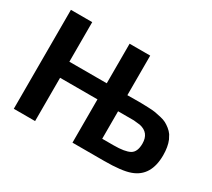

<svg xmlns="http://www.w3.org/2000/svg" viewBox="-136 -965 1335 1210"><g transform="rotate(30 531.5 -360.0)"><path d="M1031 -217Q1031 -64 914 -22Q854 0 726 0H496V-315H224V0H69V-720H224V-432H496V-720H646V-432Q659 -432 696 -432.5Q733 -433 749 -432.5Q765 -432 798 -431Q831 -430 848.5 -427Q866 -424 892.5 -418Q919 -412 935 -403.5Q951 -395 968 -381.5Q985 -368 997 -351L1013 -321Q1031 -278 1031 -217ZM728 -115Q811 -115 846 -134.5Q881 -154 881 -215Q881 -294 807 -310L761 -315H646V-115Z"/></g></svg>

Font: cwTeXHei
Style: Medium
Weight: 500
Version: Version 1.17